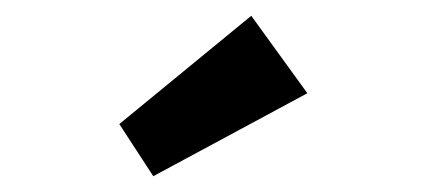

<svg xmlns="http://www.w3.org/2000/svg" viewBox="-20 -813 540 243"><path d="M174 -590 131 -656 298 -793 369 -695Z"/></svg>

Font: Lexend Deca SemiBold
Style: Regular
Weight: 600
Designer: Bonnie Shaver-Troup, Thomas Jockin
Foundry: Lexend
Version: Version 1.008; ttfautohint (v1.8.4.7-5d5b)